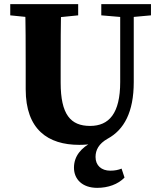

<svg xmlns="http://www.w3.org/2000/svg" viewBox="-20 -677 771 922"><path d="M29.2 -603.3 177.9 -588.3H206.6L355.4 -603.3V-657H29.2V-603.3ZM335.2 128.4C335.2 183.4 375.1 225.1 446.8 225.1C498.5 225.1 546.8 208.2 578 175.6L563.8 132.7C548.1 138.9 532 142.6 509.6 142.6C467 142.6 438.8 117.6 438.8 76.8C438.8 43.3 454.4 13.1 496.7 -10.8C575.9 -53.8 622.3 -138.8 622.3 -283.1V-657H557.2V-283.1C557.2 -132.3 503.5 -72.3 412.6 -72.3C319 -72.3 271.3 -127 271.3 -280.3V-357.1C271.3 -457.5 271.3 -558.6 274.3 -657H100.4C103.4 -557.2 103.4 -456.1 103.4 -357.1V-248.4C103.4 -54.5 210.7 18.6 360.6 18.6C385.1 18.6 407.7 16.6 429 12.9L426.1 3.8C369.5 31.9 335.2 72.9 335.2 128.4ZM466.4 -603.3 575.1 -594.1H604.4L705 -603.3V-657H466.4V-603.3Z"/></svg>

Font: Source Serif Variable
Style: Regular
Weight: 389
Designer: Frank Grießhammer
Foundry: Adobe Systems Incorporated
Version: Version 3.001;hotconv 1.0.111;makeotfexe 2.5.65597